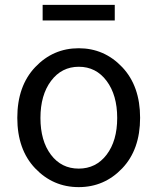

<svg xmlns="http://www.w3.org/2000/svg" viewBox="-20 -755 646 788"><path d="M481.5 -64Q408 13 303 13Q198 13 124.5 -64Q51 -141 51 -271.5Q51 -402 124.5 -479.5Q198 -557 303 -557Q408 -557 481.5 -479.5Q555 -402 555 -271.5Q555 -141 481.5 -64ZM189 -120Q232 -63 303 -63Q374 -63 417.5 -120Q461 -177 461 -271Q461 -365 417.5 -423Q374 -481 303.5 -481Q233 -481 189.5 -423Q146 -365 146 -271Q146 -177 189 -120ZM155 -671V-735H451V-671Z"/></svg>

Font: Swei Fan Sans CJK TC
Style: Regular
Weight: 400
Version: Version 2.130